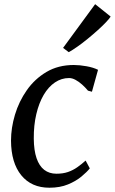

<svg xmlns="http://www.w3.org/2000/svg" viewBox="-20 -868 538 898"><path d="M211 10Q127 10 79.5 -48.2Q32 -106.5 31.5 -210.5Q31.5 -269.5 50 -331.5Q68.5 -393.5 105.5 -446.2Q142.5 -499 197.5 -531.5Q252.5 -564 325 -564Q352.5 -564 384.5 -558.2Q416.5 -552.5 438.5 -541.5L410 -439L391.5 -444Q379 -459 364 -472.5Q349 -486 333.2 -494.5Q317.5 -503 303 -503Q267.5 -503 237 -482.5Q206.5 -462 184.2 -424Q162 -386 149.8 -334Q137.5 -282 138 -219.5Q138.5 -164.5 151 -128Q163.5 -91.5 187 -73.5Q210.5 -55.5 244 -55.5Q274.5 -55.5 297.8 -63.5Q321 -71.5 341 -85.5Q361 -99.5 380.5 -117L400 -80.5Q387 -64 361.2 -42.5Q335.5 -21 298 -5.5Q260.5 10 211 10ZM275 -644 425 -848.5 497.5 -790.5Q491.5 -780.5 475.2 -763.5Q459 -746.5 436.5 -726.2Q414 -706 389.5 -686Q365 -666 342 -649.8Q319 -633.5 301.5 -624Z"/></svg>

Font: Merriweather 28pt
Style: Italic
Weight: 400
Italic angle: -7.8°
Version: Version 2.101